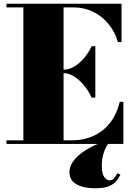

<svg xmlns="http://www.w3.org/2000/svg" viewBox="-20 -770 709 1027"><path d="M14.5 0V-19.5H105V-730.5H14.5V-750H630V-545H610.5Q595.5 -598.5 561.5 -640.5Q527.5 -682.5 479 -706.5Q430.5 -730.5 372 -730.5H320V-19.5H362Q430.5 -19.5 483 -44.5Q535.5 -69.5 570.5 -115.5Q605.5 -161.5 620.5 -225H640V0ZM470 -248Q455 -281.5 431 -311.2Q407 -341 378.5 -359.8Q350 -378.5 321.5 -378.5H293V-397.5H321.5Q350 -397.5 378.5 -414.8Q407 -432 431 -460.8Q455 -489.5 470 -523H490V-248ZM489.5 237Q449 237 418 228Q387 219 369.2 200Q351.5 181 351.5 151Q351.5 121 370.5 94.2Q389.5 67.5 420.5 45.2Q451.5 23 487.8 6.5Q524 -10 558 -19.5L563 -5.5Q558 -2 548.8 14.2Q539.5 30.5 532 56.8Q524.5 83 524.5 117Q524.5 157.5 537 176Q549.5 194.5 566 194.5Q581 194.5 590 183.8Q599 173 608 156.5L624.5 164Q617.5 178 605.2 195Q593 212 566.5 224.5Q540 237 489.5 237Z"/></svg>

Font: Bodoni Moda Black
Style: Regular
Weight: 900
Version: Version 2.005